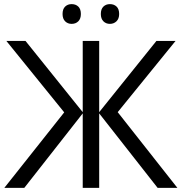

<svg xmlns="http://www.w3.org/2000/svg" viewBox="-20 -913 884 933"><path d="M328 -797Q348 -797 360.5 -809.5Q373 -822 373 -845Q373 -869 360.5 -881Q348 -893 328 -893Q309 -893 296.5 -881Q284 -869 284 -845Q284 -822 296.5 -809.5Q309 -797 328 -797ZM514 -797Q533 -797 546 -809.5Q559 -822 559 -845Q559 -869 546.5 -881Q534 -893 514 -893Q495 -893 482.5 -881Q470 -869 470 -845Q470 -822 482.5 -809.5Q495 -797 514 -797ZM98 0 382 -362V0H462V-362L746 0H842L552 -368L833 -714H740L462 -368V-714H382V-368L104 -714H11L292 -367L1 0Z"/></svg>

Font: OpenSansMMV
Style: Regular
Weight: 400
Designer: Steve Matteson
Foundry: Ascender Corporation
Version: Version 4.000